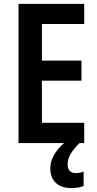

<svg xmlns="http://www.w3.org/2000/svg" viewBox="-20 -734 500 985"><path d="M412 0H75V-714H412V-611H195V-423H398V-320H195V-104H412ZM327 109Q327 154 370 154Q383 154 392.5 151.5Q402 149 409 146V220Q398 225 383 228Q368 231 348 231Q294 231 266 204Q238 177 238 129Q238 91 262 53Q286 15 328 -15L388 0Q355 33 341 58Q327 83 327 109Z"/></svg>

Font: Noto Sans Ethiopic Condensed SemiBold
Style: Regular
Weight: 600
Width: 3
Designer: Monotype Design Team
Foundry: Monotype Imaging Inc.
Version: Version 2.102; ttfautohint (v1.8.4.7-5d5b)